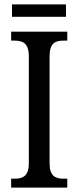

<svg xmlns="http://www.w3.org/2000/svg" viewBox="-20 -859 358 879"><path d="M35 -782H282V-839H35ZM31 0H288V-41H271C234 -41 207 -52 207 -112V-601C207 -662 233 -673 271 -673H288V-714H31V-673H48C83 -673 112 -662 112 -601V-111C112 -52 83 -41 48 -41H31Z"/></svg>

Font: Noto Serif Tamil Condensed
Style: Italic
Weight: 400
Width: 3
Italic angle: -12°
Designer: Indian Type Foundry, Tom Grace, and the Monotype Design Team
Foundry: Monotype Imaging Inc.
Version: Version 2.003